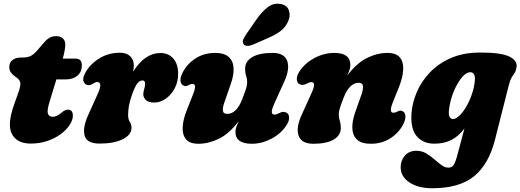

<svg xmlns="http://www.w3.org/2000/svg" viewBox="-20 -755 2778 1025"><path d="M71 -339 58 -348.5Q44 -359 36.8 -370.2Q29.5 -381.5 29.5 -397Q29.5 -420.5 46.5 -434.2Q63.5 -448 93 -448H100.5Q125.5 -448 142.2 -455.5Q159 -463 179.5 -486.5L216.5 -529.5Q228 -543.5 243.2 -552.8Q258.5 -562 280.5 -562Q303.5 -562 316 -549.8Q328.5 -537.5 328.5 -517.5Q328.5 -504 325.2 -485.2Q322 -466.5 315 -442H384Q417 -442 417 -406Q417 -371.5 393.5 -351.2Q370 -331 330.5 -331H281L244 -210Q230 -163.5 236 -147.5Q242 -131.5 262 -131.5Q282.5 -131.5 307 -152.5Q319.5 -162.5 326.5 -166Q333.5 -169.5 342.5 -169.5Q369 -169.5 369 -137.5Q369 -114.5 352.2 -88.5Q335.5 -62.5 305.2 -39.8Q275 -17 233.8 -2.8Q192.5 11.5 143.5 11.5Q71.5 11.5 44 -38.8Q16.5 -89 56 -198.5L76.5 -256.5Q89.5 -291.5 88.8 -309Q88 -326.5 71 -339Z M453 -300.5Q436.5 -300.5 427.8 -316.5Q419 -332.5 431.5 -358Q452.5 -405 503.8 -439.2Q555 -473.5 620.5 -473.5Q655.5 -473.5 675 -454.8Q694.5 -436 694.5 -405.5Q694.5 -391.5 690.5 -372Q753 -472 836.5 -472Q879.5 -472 905.2 -442.5Q931 -413 931 -362Q931 -317 912 -282.2Q893 -247.5 864 -227.5Q835 -207.5 804 -207.5Q770.5 -207.5 757.8 -221.8Q745 -236 745 -250.5Q745 -265.5 749.8 -279.2Q754.5 -293 754.5 -309Q754.5 -325.5 741 -325.5Q725 -325.5 712.2 -308.2Q699.5 -291 684.5 -249Q672.5 -214 668.2 -189.2Q664 -164.5 664 -140.5Q664 -118 673 -103.8Q682 -89.5 682 -73Q682 -35 635.2 -11.8Q588.5 11.5 511.5 11.5Q444 11.5 432 -30.2Q420 -72 450.5 -140L502.5 -255.5Q530 -317 499 -317Q490 -317 477.5 -309Q465 -300.5 453 -300.5Z M1504.5 -155.5Q1521 -151 1523.2 -130.8Q1525.5 -110.5 1509.5 -86.5Q1480.5 -41.5 1429.2 -14.5Q1378 12.5 1324 12.5Q1237 12.5 1237 -51Q1237 -64 1242 -78.2Q1247 -92.5 1254 -108Q1203.5 -41 1148.5 -14.2Q1093.5 12.5 1039 12.5Q992.5 12.5 972.8 -11.8Q953 -36 955.2 -76.5Q957.5 -117 976.5 -165L1012 -255Q1032.5 -307 1007.5 -307Q998.5 -307 984.5 -299.5Q970.5 -291.5 959.5 -298.5Q947 -303 943.8 -321.5Q940.5 -340 956 -369.5Q980 -415.5 1025.2 -444Q1070.5 -472.5 1128 -472.5Q1178 -472.5 1201.8 -450.2Q1225.5 -428 1227 -390.5Q1228.5 -353 1212.5 -308L1177 -206Q1168 -180.5 1170 -163.8Q1172 -147 1193.5 -147Q1218.5 -147 1238.8 -167.5Q1259 -188 1273.5 -226.5Q1287.5 -262.5 1293.5 -281.5Q1299.5 -300.5 1299.5 -316.5Q1299.5 -334 1294 -350.2Q1288.5 -366.5 1288.5 -388Q1288.5 -427 1326.2 -449.8Q1364 -472.5 1435.5 -472.5Q1497.5 -472.5 1513 -430.2Q1528.5 -388 1498 -320.5L1445.5 -204.5Q1429.5 -169 1431 -156Q1432.5 -143 1446.5 -143Q1454.5 -143 1473.5 -152.5Q1491.5 -161.5 1504.5 -155.5ZM1345.5 -646Q1375.5 -690 1407.8 -715.5Q1440 -741 1479 -733.5Q1512 -727.5 1522 -700Q1532 -672.5 1518.5 -641.5Q1505.5 -612 1481.2 -592Q1457 -572 1412 -552.5L1330 -516.5Q1314.5 -510 1300.2 -510.2Q1286 -510.5 1280 -520Q1273 -531 1278.5 -544Q1284 -557 1294 -571.5Z M1583 -304Q1567 -309 1564.8 -329Q1562.5 -349 1578.5 -373.5Q1607.5 -418 1658.8 -445.2Q1710 -472.5 1764 -472.5Q1850.5 -472.5 1850.5 -408.5Q1850.5 -396 1845.8 -381.5Q1841 -367 1833.5 -351.5Q1884.5 -418.5 1939.2 -445.5Q1994 -472.5 2048.5 -472.5Q2095 -472.5 2114.8 -448.2Q2134.5 -424 2132.5 -383.5Q2130.5 -343 2111.5 -294.5L2075.5 -204.5Q2055.5 -153 2080 -153Q2089.5 -153 2103 -160Q2117 -168 2128.5 -161.5Q2141 -157 2144 -138.5Q2147 -120 2132 -90Q2107.5 -44 2062.5 -15.8Q2017.5 12.5 1960 12.5Q1909.5 12.5 1886 -9.8Q1862.5 -32 1861 -69.2Q1859.5 -106.5 1875 -152L1911 -254Q1919.5 -279.5 1917.5 -296.2Q1915.5 -313 1894 -313Q1869.5 -313 1849.2 -292.2Q1829 -271.5 1814.5 -233.5Q1800.5 -197.5 1794.5 -178.5Q1788.5 -159.5 1788.5 -143.5Q1788.5 -126 1794 -109.5Q1799.5 -93 1799.5 -72Q1799.5 -32.5 1761.5 -10Q1723.5 12.5 1652.5 12.5Q1590 12.5 1574.5 -29.8Q1559 -72 1589.5 -139.5L1642 -255.5Q1658 -290.5 1656.8 -303.5Q1655.5 -316.5 1641.5 -316.5Q1633 -316.5 1614 -307Q1596.5 -298.5 1583 -304Z M2622.5 -9Q2589.5 121.5 2511 185.8Q2432.5 250 2287 250Q2213.5 250 2166.2 219.2Q2119 188.5 2119 137.5Q2119 101.5 2141.5 75.8Q2164 50 2202.5 50Q2231.5 50 2254.8 63.5Q2278 77 2298 94.8Q2318 112.5 2336.5 126.2Q2355 140 2374.5 140Q2392.5 140 2402.5 124.5Q2412.5 109 2423 67.5L2459.5 -69Q2427.5 -26.5 2388.5 -7.2Q2349.5 12 2298.5 12Q2238 12 2204.2 -28.5Q2170.5 -69 2177 -152Q2181 -206 2204.8 -262.5Q2228.5 -319 2273.8 -367Q2319 -415 2386.2 -444.8Q2453.5 -474.5 2544 -474.5Q2658 -474.5 2701.2 -452.2Q2744.5 -430 2737 -393Q2734 -375.5 2727 -365.2Q2720 -355 2712.2 -342.8Q2704.5 -330.5 2698 -307ZM2377.5 -172Q2373.5 -143 2380.2 -131.2Q2387 -119.5 2397.5 -119.5Q2414 -119.5 2433 -137.8Q2452 -156 2469.5 -186.2Q2487 -216.5 2499.5 -253Q2512 -289.5 2515 -326.5Q2517 -346.5 2510.5 -358Q2504 -369.5 2491 -369.5Q2473 -369.5 2454.5 -351Q2436 -332.5 2419.8 -303Q2403.5 -273.5 2392.2 -239Q2381 -204.5 2377.5 -172Z"/></svg>

Font: Fraunces 72pt S100 Black
Style: Italic
Weight: 900
Italic angle: -16°
Version: Version 1.000; ttfautohint (v1.8.3)